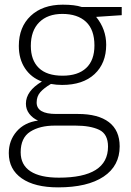

<svg xmlns="http://www.w3.org/2000/svg" viewBox="-20 -561 560 821"><path d="M228.5 240.2Q128.4 240.2 73 201.7Q17.6 163.1 17.6 93.8Q17.6 40 51 1.2Q84.5 -37.6 142.6 -45.4Q119.6 -55.7 105.2 -74.5Q90.8 -93.3 90.8 -117.7Q90.8 -171.9 159.2 -212.4Q113.3 -229 86.9 -268.8Q60.5 -308.6 60.5 -364.7Q60.5 -445.3 111.3 -493.2Q162.1 -541 248.5 -541Q299.8 -541 329.1 -531.2H500.5V-496.1L391.1 -488.8Q434.1 -436 434.1 -369.6Q434.1 -290.5 384.3 -244.1Q334.5 -197.8 245.6 -197.8Q220.7 -197.8 197.8 -202.1Q168 -184.6 152.3 -166.7Q136.7 -148.9 136.7 -122.6Q136.7 -73.7 220.2 -73.7H313.5Q399.9 -73.7 445.8 -38.6Q491.7 -3.4 491.7 64.9Q491.7 148.4 422.9 194.3Q354 240.2 228.5 240.2ZM247.6 -237.3Q313.5 -237.3 348.6 -270.3Q383.8 -303.2 383.8 -366.7Q383.8 -434.1 347.7 -467.8Q311.5 -501.5 246.6 -501.5Q183.6 -501.5 147.7 -465.6Q111.8 -429.7 111.8 -364.7Q111.8 -303.7 146 -270.5Q180.2 -237.3 247.6 -237.3ZM231.9 198.7Q441.9 198.7 441.9 65.9Q441.9 12.2 404.1 -5.9Q366.2 -23.9 302.7 -23.9H213.9Q149.9 -23.9 109.1 2.2Q68.4 28.3 68.4 90.3Q68.4 144 110.1 171.4Q151.9 198.7 231.9 198.7Z"/></svg>

Font: Open Sans Light
Style: Regular
Weight: 300
Designer: Monotype Design Team
Foundry: Monotype Imaging Inc.
Version: Version 3.000; ttfautohint (v1.8.4)